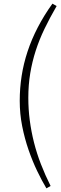

<svg xmlns="http://www.w3.org/2000/svg" viewBox="-20 -826 333 1051"><path d="M88 -274Q88 -343 98.5 -410.5Q109 -478 131 -544.5Q153 -611 187 -676.5Q221 -742 267 -806L290 -793Q253 -729 224 -669Q195 -609 175.5 -548.5Q156 -488 145.5 -424.5Q135 -361 135 -291Q135 -228 143 -167Q151 -106 166 -46.5Q181 13 204 72.5Q227 132 257 192L234 205Q209 163 183.5 110Q158 57 136.5 -5Q115 -67 101.5 -135Q88 -203 88 -274Z"/></svg>

Font: Literata ExtraLight
Style: Italic
Weight: 250
Italic angle: -2°
Designer: Latin by Veronika Burian and Jose Scaglione. Greek by Irene Vlachou. Cyrillic by Vera Evstafieva
Foundry: TypeTogether
Version: Version 3.002